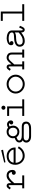

<svg xmlns="http://www.w3.org/2000/svg" viewBox="1997 -2627 803 4837"><g transform="rotate(-90 2398.5 -208.5)"><path d="M55.2 -378.9Q79.1 -414.1 96.2 -428.5Q113.3 -442.9 136.2 -442.9Q207.5 -442.9 204.1 -351.1V-323.2Q234.9 -357.4 254.2 -376.5Q273.4 -395.5 296.9 -412.4Q320.3 -429.2 343 -436Q365.7 -442.9 394 -442.9Q459.5 -442.9 497.8 -404.1Q536.1 -365.2 536.1 -293.9Q536.1 -255.9 515.6 -234.4Q495.1 -212.9 466.8 -212.9Q445.3 -212.9 429.2 -227.8Q413.1 -242.7 413.1 -265.1Q413.1 -289.1 434.1 -303.7Q455.1 -318.4 483.9 -308.1Q481.4 -345.7 459 -369.6Q436.5 -393.6 394 -393.1Q357.4 -392.1 312.7 -359.9Q268.1 -327.6 204.1 -251V-49.8H397.9V0H73.2V-49.8H153.8V-357.9Q153.8 -377.4 149.7 -385.3Q145.5 -393.1 136.2 -393.1Q128.4 -393.1 120.1 -383.5Q111.8 -374 86.9 -338.9L43.9 -362.8Z M1032.7 -580.1 1044.4 -533.2 729.5 -472.2 721.7 -504.9ZM665.5 -223.1Q665.5 -279.3 683.1 -322Q700.7 -364.7 731.7 -390.4Q762.7 -416 802.2 -429Q841.8 -441.9 888.7 -441.9Q943.8 -441.9 991.7 -417.5Q1039.6 -393.1 1070.1 -345.2Q1100.6 -297.4 1100.6 -236.8V-216.8H715.8Q715.8 -142.6 766.1 -90.3Q816.4 -38.1 888.7 -38.1Q953.1 -38.1 1003.9 -69.1Q1054.7 -100.1 1085.4 -162.1L1128.4 -137.2Q1044.4 12.2 888.7 12.2Q844.7 12.2 804 -5.9Q763.2 -23.9 732.7 -54.7Q702.1 -85.4 683.8 -129.6Q665.5 -173.8 665.5 -223.1ZM1047.9 -267.1Q1042.5 -316.9 996.1 -354.5Q949.7 -392.1 888.7 -392.1Q814.5 -392.1 770.3 -358.4Q726.1 -324.7 718.8 -267.1Z M1225.1 54.2Q1225.1 -10.3 1283.2 -37.1Q1227.1 -61.5 1227.1 -127Q1227.1 -201.7 1339.4 -240.2Q1334 -266.1 1334 -284.2Q1334 -347.2 1380.1 -395Q1426.3 -442.9 1497.1 -442.9Q1561 -442.9 1601.1 -405.8Q1642.6 -433.1 1680.2 -433.1Q1723.6 -433.1 1753.9 -404.8Q1784.2 -376.5 1784.2 -334Q1784.2 -311.5 1769 -294.2Q1753.9 -276.9 1733.4 -276.9Q1713.4 -276.9 1697.3 -288.6Q1681.2 -300.3 1681.2 -319.8Q1681.2 -340.3 1691.2 -353.8Q1701.2 -367.2 1720.2 -367.2Q1701.2 -386.2 1678.2 -384.8Q1655.3 -383.3 1631.3 -366.2Q1651.4 -328.6 1651.4 -275.9Q1651.4 -214.4 1607.4 -168.2Q1563.5 -122.1 1497.1 -122.1Q1452.6 -122.1 1416.5 -141.4Q1380.4 -160.6 1359.4 -194.8Q1313 -176.3 1300.8 -168Q1277.3 -151.9 1277.3 -126Q1277.3 -97.2 1309.3 -79.1Q1341.3 -61 1408.2 -61H1623Q1753.4 -61 1753.4 49.8Q1753.4 104 1710.4 138.4Q1667.5 172.9 1580.1 172.9H1384.3Q1308.1 172.9 1266.6 139.2Q1225.1 105.5 1225.1 54.2ZM1385.3 -280.8Q1385.3 -235.8 1415.8 -203.9Q1446.3 -171.9 1496.1 -171.9Q1543.9 -171.9 1572 -203.6Q1600.1 -235.4 1600.1 -280.8Q1600.1 -326.2 1572 -359.6Q1543.9 -393.1 1496.1 -393.1Q1442.9 -393.1 1414.1 -360.4Q1385.3 -327.6 1385.3 -280.8ZM1278.3 50.8Q1278.3 123 1392.1 123H1569.3Q1702.1 123 1702.1 54.2Q1702.1 -11.2 1624 -11.2L1360.4 -12.2Q1319.3 -12.2 1298.8 5.4Q1278.3 22.9 1278.3 50.8Z M2104 -472.2Q2083 -472.2 2067.4 -487.5Q2051.8 -502.9 2051.8 -522.9Q2051.8 -543 2067.4 -558.6Q2083 -574.2 2104 -574.2Q2124.5 -574.2 2139.6 -558.8Q2154.8 -543.5 2154.8 -522.9Q2154.8 -502.4 2139.6 -487.3Q2124.5 -472.2 2104 -472.2ZM2314.9 -49.8V0H1896V-49.8H2086.9V-379.9H1896V-430.2H2136.7V-49.8Z M2698.2 13.2Q2600.1 13.2 2530.3 -53.7Q2460.4 -120.6 2460.4 -214.8Q2460.4 -309.1 2530.3 -376Q2600.1 -442.9 2698.2 -442.9Q2762.2 -442.9 2816.9 -412.4Q2871.6 -381.8 2903.6 -329.3Q2935.5 -276.9 2935.5 -214.8Q2935.5 -152.8 2903.6 -100.3Q2871.6 -47.9 2816.9 -17.3Q2762.2 13.2 2698.2 13.2ZM2885.3 -214.8Q2885.7 -288.1 2830.3 -340.1Q2774.9 -392.1 2697.3 -393.1Q2620.1 -393.6 2565.2 -341.1Q2510.3 -288.6 2510.3 -214.8Q2510.3 -141.1 2565.2 -89.1Q2620.1 -37.1 2697.3 -37.1Q2774.4 -37.1 2829.3 -89.1Q2884.3 -141.1 2885.3 -214.8Z M3045.9 -378.9Q3069.8 -414.1 3086.9 -428.5Q3104 -442.9 3127 -442.9Q3198.2 -442.9 3194.8 -351.1V-320.8Q3252.9 -385.7 3273.9 -404.3Q3318.8 -442.4 3363.3 -442.9Q3379.9 -442.9 3396.5 -439.7Q3413.1 -436.5 3430.9 -427.5Q3448.7 -418.5 3462.2 -404.8Q3475.6 -391.1 3484.4 -368.2Q3493.2 -345.2 3493.2 -315.9V-49.8H3568.8V0H3366.2V-49.8H3442.9V-315.9Q3442.9 -357.9 3419.2 -375.5Q3395.5 -393.1 3363.3 -393.1Q3347.2 -393.1 3333.7 -387.9Q3320.3 -382.8 3304.7 -368.9Q3289.1 -355 3276.9 -341.6Q3264.6 -328.1 3240.2 -300.8Q3215.8 -273.4 3194.8 -252V-49.8H3272V0H3067.9V-49.8H3145V-357.9Q3145 -377.4 3140.6 -385.3Q3136.2 -393.1 3127 -393.1Q3119.1 -393.1 3111.3 -384Q3103.5 -375 3078.1 -338.9L3035.2 -362.8Z M4167.5 -106.9Q4139.2 -35.6 4118.7 -11.2Q4098.1 13.2 4066.9 13.2Q4037.1 13.2 4017.6 -9.5Q3998 -32.2 3999.5 -77.1Q3939.5 -29.3 3891.8 -8.1Q3844.2 13.2 3784.7 13.2Q3722.2 13.2 3681.6 -18.6Q3641.1 -50.3 3640.6 -115.2Q3640.1 -150.9 3657.5 -177.7Q3674.8 -204.6 3705.1 -220.5Q3735.4 -236.3 3771.7 -244.6Q3808.1 -252.9 3850.6 -253.9Q3912.6 -255.4 3943.4 -260.7Q3974.1 -266.1 3986.8 -278.1Q3999.5 -290 3999.5 -313Q3999.5 -336.4 3983.9 -353.3Q3968.3 -370.1 3943.4 -377.9Q3918.5 -385.7 3896.2 -388.9Q3874 -392.1 3852.5 -392.1Q3813 -392.1 3778.6 -383.5Q3744.1 -375 3733.9 -357.9Q3747.6 -364.7 3764.6 -351.8Q3781.7 -338.9 3781.7 -319.8Q3781.7 -297.9 3767.8 -284.4Q3753.9 -271 3729.5 -271Q3705.1 -271 3691.4 -287.8Q3677.7 -304.7 3677.7 -333Q3677.7 -361.3 3695.3 -383.5Q3712.9 -405.8 3740.5 -417.7Q3768.1 -429.7 3796.6 -435.8Q3825.2 -441.9 3852.5 -441.9Q3885.3 -441.9 3917.7 -435.3Q3950.2 -428.7 3981 -414.6Q4011.7 -400.4 4030.8 -374Q4049.8 -347.7 4049.8 -313V-77.1Q4049.8 -37.1 4066.9 -37.1Q4079.1 -37.1 4089.4 -53.7Q4099.6 -70.3 4123.5 -127.9ZM3999.5 -234.9Q3973.1 -219.7 3941.9 -212.2Q3910.6 -204.6 3849.6 -204.1Q3779.3 -203.1 3734.9 -181.4Q3690.4 -159.7 3690.4 -117.2Q3690.4 -37.1 3785.6 -37.1Q3841.3 -37.1 3888.4 -60.5Q3935.5 -84 3999.5 -139.2Z M4710.4 -49.8V0H4291.5V-49.8H4476.1V-540H4291.5V-589.8H4526.4V-49.8Z"/></g></svg>

Font: Compagnon Roman
Style: Regular
Weight: 400
Designer: Juliette Duhe, Lea Pradine
Foundry: Velvetyne Type Foundry
Version: Version 1.000;PS 001.000;hotconv 1.0.88;makeotf.lib2.5.64775